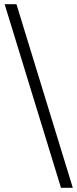

<svg xmlns="http://www.w3.org/2000/svg" viewBox="-20 -730 367 910"><path d="M325 160 58 -710H2L269 160H325Z"/></svg>

Font: Source Serif Variable
Style: Regular
Weight: 389
Designer: Frank Grießhammer
Foundry: Adobe Systems Incorporated
Version: Version 3.001;hotconv 1.0.111;makeotfexe 2.5.65597